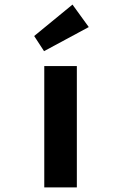

<svg xmlns="http://www.w3.org/2000/svg" viewBox="-20 -817 528 837"><path d="M173 0V-529H315V0ZM172 -594 129 -660 296 -797 367 -699Z"/></svg>

Font: Lexend Tera SemiBold
Style: Regular
Weight: 600
Version: Version 1.007